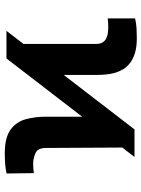

<svg xmlns="http://www.w3.org/2000/svg" viewBox="88 -681 602 818"><g transform="rotate(-90 389.0 -272.0)"><path d="M58.9 -545.1Q79.5 -549.7 101.2 -551.1Q122.9 -552.6 144.2 -552.6Q212.7 -552.6 246.1 -527.7Q279.5 -502.8 290.1 -463.1Q300.8 -423.3 300.8 -378.6V-223L549 -545.5H666.5L610.8 -473V-164.1Q610.8 -148.8 615.9 -138.7Q621.1 -128.6 630.3 -122.7Q639.6 -116.8 652.3 -114.3Q665.1 -111.9 680 -111.9Q688.2 -111.9 698.7 -112.2Q709.2 -112.6 719.5 -114V2.5Q699.2 7.5 677.9 8.7Q656.6 9.9 635.3 9.9Q599.1 9.9 573.3 2.3Q547.6 -5.3 530.2 -18.5Q512.8 -31.6 502.7 -48.8Q492.5 -66.1 487.2 -85.6Q481.9 -105.1 480.3 -125.5Q478.7 -146 478.7 -165.1V-301.5L246.8 0H129.3L169.4 -52.2L167.6 -378.6Q166.9 -412.6 146.3 -421.5Q122.9 -431.8 99.4 -431.8Q89.5 -431.8 79.4 -430.9Q69.2 -430 60.4 -428.6Z"/></g></svg>

Font: Inter P Extra Bold
Style: Regular
Weight: 800
Designer: Rasmus Andersson
Foundry: rsms
Version: Version 3.018;git-588b23468